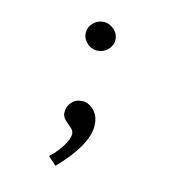

<svg xmlns="http://www.w3.org/2000/svg" viewBox="-92 -502 685 749"><g transform="rotate(15 250.0 -127.5)"><path d="M238 -308Q215 -308 197 -325Q179 -342 179 -365Q179 -389 197 -406Q215 -423 238 -423Q261 -423 279.5 -406Q298 -389 298 -365Q298 -342 280 -325Q262 -308 238 -308ZM199 168 165 138Q193 112 211.5 82Q230 52 230 33Q230 19 217.5 8.5Q205 -2 192 -14Q179 -26 179 -44Q179 -69 195.5 -86Q212 -103 238 -103Q264 -103 285 -80Q306 -57 306 -20Q306 58 199 168Z"/></g></svg>

Font: Ligconsolata
Style: Regular
Weight: 400
Monospace: yes
Designer: Raph Levien, Cyreal, Brenton Simpson
Foundry: Raph Levien, Cyreal, Google
Version: Version 3.001; ttfautohint (v1.8.2.53-6de2)